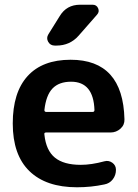

<svg xmlns="http://www.w3.org/2000/svg" viewBox="-20 -783 586 813"><path d="M281 -437Q230 -437 202.5 -408.5Q175 -380 168 -317Q168 -309 176 -309H372Q380 -309 380 -317Q376 -437 281 -437ZM306 10Q175 10 104.5 -58.5Q34 -127 34 -260Q34 -392 97 -461Q160 -530 279 -530Q501 -530 507 -278Q508 -254 490 -238Q472 -222 448 -222H175Q166 -222 168 -213Q175 -146 212.5 -115.5Q250 -85 322 -85Q367 -85 422 -100Q440 -105 455.5 -94Q471 -83 471 -64Q471 -41 457.5 -23.5Q444 -6 422 -2Q366 10 306 10ZM319 -763H372Q389 -763 395.5 -748Q402 -733 391 -721L313 -632Q276 -590 219 -590H212Q193 -590 184 -606Q175 -622 185 -638L233 -715Q262 -763 319 -763Z"/></svg>

Font: Rounded Mplus 1c Bold
Style: Bold
Weight: 700
Version: Version 1.059.20150529